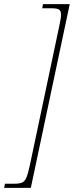

<svg xmlns="http://www.w3.org/2000/svg" viewBox="-87 -780 357 928"><path d="M-63 108H-18Q8 108 20.5 102Q33 96 40.5 78.5Q48 61 57 20L199 -652Q208 -691 208 -709Q208 -728 198 -734Q188 -740 162 -740H117L121 -760H250L62 128H-67Z"/></svg>

Font: Noto Serif CondThin
Style: Italic
Weight: 250
Width: 3
Italic angle: -12°
Designer: Monotype Design Team
Foundry: Monotype Imaging Inc.
Version: Version 1.001